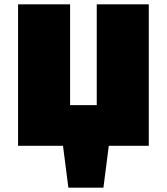

<svg xmlns="http://www.w3.org/2000/svg" viewBox="-20 -678 776 893"><path d="M672 -658V0H486L461 195H298L273 0H64V-658H306V-189H430V-658Z"/></svg>

Font: Ysabeau Black
Style: Regular
Weight: 900
Designer: Christian Thalmann (Catharsis Fonts)
Version: Version 0.003